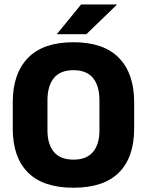

<svg xmlns="http://www.w3.org/2000/svg" viewBox="-20 -847 675 882"><path d="M317.4 15.4Q178.2 15.4 108.4 -54.5Q38.6 -124.4 38.6 -256.1V-377.5Q38.6 -509.4 108.7 -581.2Q178.8 -653 317.4 -653Q456 -653 526.2 -581.2Q596.3 -509.4 596.3 -377.5V-256.1Q596.3 -124.4 526.5 -54.5Q456.7 15.4 317.4 15.4ZM317.4 -113.7Q377.8 -113.7 407.3 -149Q436.8 -184.3 436.8 -248.6V-385.3Q436.8 -452.6 407.3 -488.6Q377.8 -524.6 317.4 -524.6Q257.1 -524.6 227.6 -488.6Q198 -452.6 198 -385.3V-248.6Q198 -184.3 227.6 -149Q257.1 -113.7 317.4 -113.7ZM352.5 -826.5H516.5V-825L376.9 -690H242.1V-691.3Z"/></svg>

Font: Anek Gurmukhi Medium
Style: Regular
Weight: 500
Designer: Sarang Kulkarni (Gurmukhi), Yesha Goshar (Latin)
Foundry: Ek Type
Version: Version 1.003